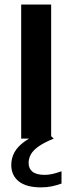

<svg xmlns="http://www.w3.org/2000/svg" viewBox="-20 -615 321 852"><path d="M74 0V-595H207V0ZM162.5 216.5Q96.5 216.5 63.2 189.8Q30 163 30 117Q30 87 44.2 60.8Q58.5 34.5 91.8 11Q125 -12.5 182 -33L218.5 0Q174.5 18 150.2 35.5Q126 53 116.5 71Q107 89 107 108Q107 133.5 124.5 147.2Q142 161 179 161Q195 161 212.8 157Q230.5 153 253 145V199.5Q232.5 207 210.2 211.8Q188 216.5 162.5 216.5Z"/></svg>

Font: Encode Sans SC SemiBold
Style: Regular
Weight: 600
Version: Version 3.002